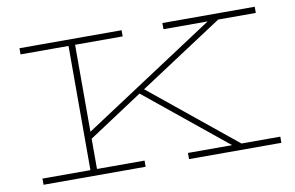

<svg xmlns="http://www.w3.org/2000/svg" viewBox="-73 -818 1461 950"><g transform="rotate(-10 658.0 -343.0)"><path d="M1269 -31V0H805V-31H1027L620 -362L348 -183V-31H587V0H74V-31H315V-655H74V-686H587V-655H348V-218L1014 -655H792V-686H1256V-655H1067L646 -379L1074 -31Z"/></g></svg>

Font: BioRhyme Expanded ExtraLight
Style: Regular
Weight: 275
Width: 7
Designer: Aoife Mooney
Foundry: Aoife Mooney Type
Version: Version 1.000